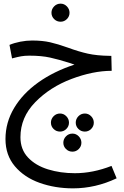

<svg xmlns="http://www.w3.org/2000/svg" viewBox="-20 -638 679 1052"><path d="M619 339Q503 394 380 394Q282 394 197.5 364Q113 334 61.5 273Q10 212 10 124Q10 33 57.5 -46.5Q105 -126 190 -186.5Q275 -247 388 -284Q383 -285 365 -292Q302 -312 254.5 -322.5Q207 -333 141 -333Q115 -333 95.5 -329.5Q76 -326 46 -318L32 -392Q58 -403 91 -409.5Q124 -416 156 -416Q212 -416 254 -406.5Q296 -397 352 -377Q412 -355 461.5 -344Q511 -333 581 -332H590L592 -250Q490 -250 372 -205.5Q254 -161 173 -78Q92 5 92 114Q92 181 133.5 225Q175 269 243 290Q311 311 390 311Q489 311 591 271ZM259 34Q259 14 273.5 -1Q288 -16 309 -16Q329 -16 343.5 -1Q358 14 358 34Q358 54 343.5 68.5Q329 83 309 83Q288 83 273.5 68.5Q259 54 259 34ZM395 34Q395 14 409.5 -1Q424 -16 445 -16Q465 -16 479.5 -1Q494 14 494 34Q494 54 479.5 68.5Q465 83 445 83Q424 83 409.5 68.5Q395 54 395 34ZM327 144Q327 124 341.5 109Q356 94 377 94Q397 94 411.5 109Q426 124 426 144Q426 164 411.5 178.5Q397 193 377 193Q356 193 341.5 178.5Q327 164 327 144ZM262 -568Q262 -588 276.5 -603Q291 -618 312 -618Q332 -618 346.5 -603Q361 -588 361 -568Q361 -548 346.5 -533.5Q332 -519 312 -519Q291 -519 276.5 -533.5Q262 -548 262 -568Z"/></svg>

Font: Noto Sans Arabic
Style: Regular
Weight: 400
Designer: Nadine Chahine
Foundry: Monotype Imaging Inc.
Version: Version 1.001